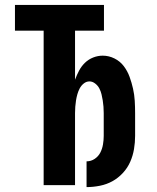

<svg xmlns="http://www.w3.org/2000/svg" viewBox="-20 -755 640 783"><path d="M333 8V-97Q351 -97 366 -107Q381 -117 389 -132.5Q397 -148 400 -166Q403 -184 403 -201V-294Q403 -307 402 -320Q401 -333 399 -345.5Q397 -358 394 -370.5Q391 -383 385 -394.5Q379 -406 368 -414.5Q357 -423 345 -423Q332 -423 321.5 -414.5Q311 -406 305 -394.5Q299 -383 295.5 -370.5Q292 -358 290 -345.5Q288 -333 287 -320Q286 -307 286 -294V0H158V-630H41V-735H404V-630H286V-430Q293 -449 302.5 -467Q312 -485 326.5 -499Q341 -513 360 -520.5Q379 -528 399 -528Q424 -528 447 -516.5Q470 -505 485 -485Q500 -465 508.5 -441.5Q517 -418 522.5 -393.5Q528 -369 529.5 -344Q531 -319 531 -294V-201Q531 -174 526.5 -147Q522 -120 511 -95Q500 -70 481 -49.5Q462 -29 438.5 -16Q415 -3 387.5 2.5Q360 8 333 8Z"/></svg>

Font: Iosevka Heavy Extended
Style: Regular
Weight: 900
Width: 7
Monospace: yes
Designer: Belleve Invis
Foundry: Belleve Invis
Version: Version 32.5.0; ttfautohint (v1.8.4)